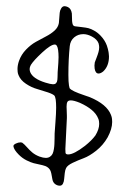

<svg xmlns="http://www.w3.org/2000/svg" viewBox="-20 -625 434 621"><path d="M23.4 -151.9Q22.9 -156.7 31 -160.6Q39.1 -164.6 46.9 -164.6Q48.8 -164.6 51.8 -163.6Q58.6 -158.7 66.9 -149.2Q75.2 -139.6 84.5 -131.8Q93.8 -124 107.4 -118.7Q120.1 -114.3 127.9 -114.3Q136.2 -114.3 141.8 -118.2Q147.5 -122.1 150.1 -127.7Q152.8 -133.3 154.3 -142.8Q155.8 -152.3 156 -159.2Q156.2 -166 156.5 -177.2Q156.7 -188.5 156.7 -193.4Q156.7 -197.3 159.2 -228.3Q161.6 -259.3 161.6 -276.9Q161.6 -292.5 160.2 -302.7Q158.7 -311 156.7 -314.9Q152.3 -320.3 135 -326.2Q117.7 -332 99.6 -337.2Q81.5 -342.3 64 -354Q46.4 -365.7 40 -381.8Q37.6 -387.2 37.1 -392.6Q36.6 -395.5 36.6 -401.9Q36.6 -414.1 41.5 -428.2Q48.8 -448.7 64.2 -464.6Q79.6 -480.5 96.2 -489.7Q112.8 -499 128.9 -507.3Q145 -515.6 156.5 -526.1Q168 -536.6 170.4 -550.3Q170.9 -553.7 171.6 -564.9Q172.4 -576.2 173.1 -583.7Q173.8 -591.3 178 -598.1Q182.1 -605 189 -605Q193.4 -605 199.7 -602.1Q210 -597.2 212.4 -581.5Q212.9 -576.2 212.9 -565.9Q212.9 -555.7 213.9 -551.3Q215.3 -541 222.2 -540Q228.5 -539.1 243.9 -537.4Q259.3 -535.6 265.9 -533.9Q272.5 -532.2 283.7 -526.4Q294.9 -520.5 305.2 -509.8Q319.3 -495.1 325.7 -477.5Q329.6 -465.8 331.1 -456.5Q331.1 -456.1 331.8 -450.7Q332.5 -445.3 332.5 -442.4Q332.5 -411.1 313.5 -393.6Q305.2 -387.2 298.8 -387.2Q288.6 -387.2 286.1 -403.3Q284.7 -413.1 286.6 -423.3Q288.1 -427.2 292.2 -438Q296.4 -448.7 298.6 -456.8Q300.8 -464.8 300.8 -472.2Q300.8 -476.1 300.3 -478Q298.8 -484.4 298.8 -484.9Q293.9 -498 277.3 -506.8Q262.7 -514.6 249.5 -514.6Q232.4 -514.6 220 -504.2Q207.5 -493.7 205.6 -475.6Q201.2 -433.1 201.2 -382.8Q201.2 -359.9 203.1 -348.6Q204.1 -342.3 205.1 -339.8Q208.5 -335 220.5 -329.3Q232.4 -323.7 251.2 -317.4Q270 -311 271 -310.5Q325.7 -287.6 338.9 -253.4Q341.8 -246.1 342.3 -240.2Q342.8 -236.8 342.8 -230.5Q342.8 -208 328.1 -180.7Q313.5 -155.3 291.3 -137.7Q269 -120.1 250.5 -113.3Q231.9 -106.4 215.1 -98.4Q198.2 -90.3 193.8 -81.5Q190.9 -76.2 189.5 -65.4Q188 -54.7 187.5 -46.1Q187 -37.6 183.6 -31Q180.2 -24.4 173.3 -24.4Q169.4 -24.4 165 -25.9Q154.8 -29.8 150.9 -39.6Q149.4 -43.9 147.7 -54.7Q146 -65.4 144 -70.8Q138.2 -86.4 117.2 -90.8Q98.1 -94.7 88.9 -97.2Q79.6 -99.6 65.9 -106.4Q52.2 -113.3 41 -124.5Q24.9 -140.6 23.4 -151.9ZM166.5 -391.6Q169.4 -426.8 169.4 -439.9Q169.4 -452.6 168 -462.9Q165.5 -481 157.2 -481Q144.5 -481 116.9 -455.6Q89.4 -430.2 80.1 -415.5Q74.7 -405.8 76.2 -397.5Q77.1 -393.6 77.6 -392.1Q85.9 -370.6 126.5 -357.9Q144 -352.5 150.9 -352.5Q154.8 -352.5 157.2 -353.3Q159.7 -354 161.4 -356.2Q163.1 -358.4 164.1 -360.4Q165 -362.3 165.5 -366.5Q166 -370.6 166 -373.5Q166 -376.5 166.3 -382.3Q166.5 -388.2 166.5 -391.6ZM288.6 -187Q300.8 -207 300.8 -224.1Q300.8 -229.5 300.3 -231.9Q299.8 -237.3 297.4 -242.2Q286.1 -271 238.3 -292.5Q219.2 -300.3 209 -300.3Q200.7 -300.3 198 -295.4Q195.3 -290.5 195.3 -279.8Q195.3 -276.4 195.8 -266.6Q196.3 -256.8 196.3 -251V-243.2Q191.4 -145.5 191.4 -143.1Q191.4 -133.3 191.9 -130.9Q192.4 -125.5 200.7 -125.5Q218.8 -125.5 254.9 -153.3Q276.9 -170.9 288.6 -187Z"/></svg>

Font: Sintesa 3
Style: 3
Weight: 400
Version: Version 001.000